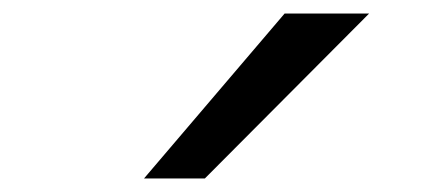

<svg xmlns="http://www.w3.org/2000/svg" viewBox="-20 -800 640 284"><path d="M526 -780 283 -536H193L401 -780Z"/></svg>

Font: CommitMono
Style: Italic
Weight: 400
Monospace: yes
Designer: Eigil Nikolajsen
Foundry: Eigil Nikolajsen
Version: Version 1.143